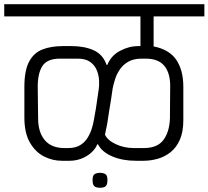

<svg xmlns="http://www.w3.org/2000/svg" viewBox="-56 -860 986 908"><path d="M417.3 28Q407.2 28 398.9 25.5Q390.7 23 386.2 15.4Q381.7 7.8 381.7 -7.7Q381.7 -31 391.9 -36.8Q402.2 -42.7 417.3 -42.7Q431.8 -42.7 442 -36.8Q452.2 -31 452.2 -7.7Q452.2 7.8 447.7 15.4Q443.2 23 435.3 25.5Q427.5 28 417.3 28ZM748.8 -444Q750.7 -511.3 722.5 -547Q694.3 -582.7 633.2 -582.7H614.3Q576 -582.7 550.8 -568.2Q525.7 -553.8 510.8 -531.7Q495.8 -509.5 488.4 -485.9Q481 -462.3 477.2 -444Q473 -414.2 468.8 -387.6Q464.5 -361 460.3 -335.7Q456.2 -310.3 452.2 -282.3Q448.7 -262.2 447.7 -257.3Q446.7 -252.5 446.4 -252.7Q446.2 -252.8 445.6 -248.1Q445 -243.3 440.5 -223.2Q452.8 -196.3 491.9 -178.1Q531 -159.8 576.8 -159.8H624.7Q687.5 -159.8 716.2 -197.3Q745 -234.8 747.7 -299.5Q747.7 -336 748.2 -371.8Q748.8 -407.5 748.8 -444ZM-36 -782.5V-840.2H910.5V-782.5H670.5V-640.5Q745 -625.8 778 -576.7Q811 -527.5 811 -449.3V-292.3Q811 -236.8 794.8 -199.7Q778.5 -162.5 750.9 -140.5Q723.3 -118.5 689.8 -109.1Q656.3 -99.7 622.7 -99.7H587.3Q524.3 -99.5 475.3 -120.2Q426.3 -141 407.5 -177.3H403.7Q396.5 -157.3 376.8 -139.2Q357.2 -121 330.1 -110.3Q303 -99.7 273.5 -99.7H236Q192 -99.7 151.5 -120.4Q111 -141.2 85.2 -186.3Q59.3 -231.5 59.3 -304V-449.3Q59.3 -527 81.8 -568.8Q104.2 -610.5 145 -626.2Q185.8 -642 241.5 -642H283Q343.3 -642 387.2 -622.2Q431 -602.3 448.2 -553H451.5Q468.8 -596.5 511.1 -619.2Q553.3 -642 598.3 -642H608.2V-782.5ZM122.5 -444Q122.5 -407.5 123.4 -371.8Q124.3 -336 124.3 -299.5Q124.3 -234.8 155.8 -197.3Q187.3 -159.8 248.7 -159.8H265.8Q301.2 -159.8 323.6 -173.8Q346 -187.8 358.9 -209.4Q371.8 -231 378.5 -253.2Q385.2 -275.5 388 -292.8Q394.7 -327.5 397.6 -347.2Q400.5 -367 403.3 -386.3Q406.2 -405.7 411 -438.3Q413.8 -456.5 412.4 -481Q411 -505.5 401.4 -528.7Q391.8 -551.8 370.4 -567.2Q349 -582.7 311.7 -582.7H227.5Q166.5 -582.7 144 -547Q121.5 -511.3 122.5 -444Z"/></svg>

Font: Matangi Light
Style: Regular
Weight: 300
Designer: Prashant Pant
Foundry: The Graphic Ant
Version: Version 3.002